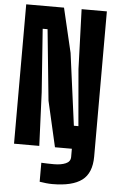

<svg xmlns="http://www.w3.org/2000/svg" viewBox="-65 -843 672 1098"><g transform="rotate(5 271.5 -294.5)"><path d="M278 211Q261 211 242 209Q223 207 205 204V95Q219 96 241.5 96.5Q264 97 278 97Q318 97 345 85.5Q372 74 372 47V0H275L215 -262L174 -669H146L172 -307L185 0H40V-800H257L317 -545L372 -132H398L370 -457L358 -800H503V33Q503 128 448 169.5Q393 211 278 211Z"/></g></svg>

Font: Big Shoulders Display Black
Style: Regular
Weight: 900
Designer: Patric King
Foundry: XO Type Co
Version: Version 1.000; ttfautohint (v1.8.2)